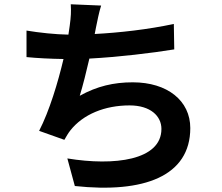

<svg xmlns="http://www.w3.org/2000/svg" viewBox="-20 -823 1040 898"><path d="M453 -797 311 -803C313 -770 312 -745 306 -702C304 -690 302 -676 300 -661C239 -662 164 -670 104 -680V-556C155 -551 214 -548 277 -547C251 -437 211 -304 163 -211L281 -169C291 -186 298 -199 309 -213C369 -289 471 -330 586 -330C684 -330 735 -280 735 -220C735 -73 514 -46 295 -82L330 47C653 82 870 1 870 -224C870 -352 763 -438 601 -438C512 -438 434 -420 353 -375C368 -424 384 -488 398 -549C532 -556 691 -575 795 -592L793 -711C672 -685 537 -670 423 -664C425 -675 427 -686 429 -695C436 -728 442 -762 453 -797Z"/></svg>

Font: Source Han Sans CN
Style: Bold
Weight: 700
Designer: Ryoko NISHIZUKA 西塚涼子 (kana, bopomofo & ideographs); Paul D. Hunt (Latin, Greek & Cyrillic); Sandoll Communications 산돌커뮤니
Foundry: Adobe
Version: Version 2.001;hotconv 1.0.107;makeotfexe 2.5.65593